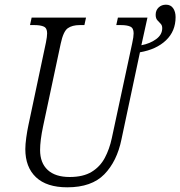

<svg xmlns="http://www.w3.org/2000/svg" viewBox="-20 -789 769 819"><path d="M267 10Q179 10 133.5 -33Q88 -76 88 -153Q88 -173 92 -202Q96 -231 101 -254L176 -608Q181 -633 181 -647Q181 -669 167 -675.5Q153 -682 127 -682H108L115 -714H347L340 -682H320Q288 -682 269 -668.5Q250 -655 239 -603L164 -251Q151 -190 151 -149Q151 -94 183.5 -64Q216 -34 277 -34Q335 -34 371 -56Q407 -78 427 -115.5Q447 -153 457 -200L544 -605Q550 -632 550 -647Q550 -669 536 -675.5Q522 -682 496 -682H476L483 -714H609L583 -596Q620 -603 646 -622Q672 -641 672 -669Q672 -681 665 -688Q658 -695 651 -703Q644 -711 644 -726Q644 -745 656.5 -757Q669 -769 688 -769Q708 -769 718.5 -754Q729 -739 729 -716Q729 -656 688 -617Q647 -578 577 -566L498 -194Q479 -101 425 -45.5Q371 10 267 10Z"/></svg>

Font: Noto Serif Condensed Light
Style: Italic
Weight: 300
Width: 3
Italic angle: -12°
Designer: Monotype Design Team
Foundry: Monotype Imaging Inc.
Version: Version 2.014; ttfautohint (v1.8.4.7-5d5b)